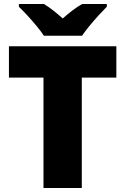

<svg xmlns="http://www.w3.org/2000/svg" viewBox="-20 -947 631 967"><path d="M392 0H199V-556H25V-714H566V-556H392ZM201 -767Q186 -790 163.5 -817Q141 -844 117.5 -869.5Q94 -895 75 -913V-927H201Q227 -911 248.5 -894Q270 -877 296 -854Q322 -877 345 -894.5Q368 -912 394 -927H518V-913Q501 -896 477.5 -870.5Q454 -845 431.5 -817.5Q409 -790 393 -767Z"/></svg>

Font: Noto Kufi Arabic Black
Style: Regular
Weight: 900
Designer: Monotype Design Team, David Williams, Khaled Hosny
Foundry: Google LLC
Version: Version 2.109; ttfautohint (v1.8.4.7-5d5b)